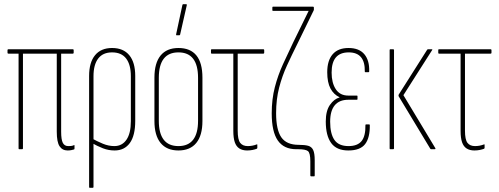

<svg xmlns="http://www.w3.org/2000/svg" viewBox="-20 -715 2390 920"><path d="M304 6Q279 6 265.5 -14Q252 -34 252 -84V-458H90V-4Q90 0 86 0H72Q69 0 69 -4V-458H20Q16 -458 16 -462V-475Q16 -479 20 -479H329Q333 -479 333 -475V-462Q333 -458 329 -458H273V-84Q273 -46 281 -30.5Q289 -15 307 -15Q313 -15 320 -15.5Q327 -16 333 -19Q337 -21 337 -18V-4Q337 0 335 1Q329 3 321 4.5Q313 6 304 6Z M410 185Q407 185 407 181V-351Q407 -416 435.5 -450.5Q464 -485 517 -485Q571 -485 599.5 -450.5Q628 -416 628 -351V-136Q628 -65 602 -29.5Q576 6 529 6Q500 6 473 -4.5Q446 -15 418 -31V-53Q445 -38 472.5 -26.5Q500 -15 528 -15Q565 -15 586 -45.5Q607 -76 607 -134V-350Q607 -405 584.5 -434.5Q562 -464 517 -464Q473 -464 450.5 -434.5Q428 -405 428 -350V181Q428 185 424 185Z M835 6Q779 6 749.5 -30Q720 -66 720 -135V-343Q720 -413 749.5 -449Q779 -485 835 -485Q892 -485 921 -449.5Q950 -414 950 -343V-135Q950 -66 920.5 -30Q891 6 835 6ZM835 -15Q882 -15 905.5 -45.5Q929 -76 929 -136V-342Q929 -403 905.5 -433.5Q882 -464 835 -464Q788 -464 764.5 -433.5Q741 -403 741 -342V-136Q741 -76 764.5 -45.5Q788 -15 835 -15ZM826 -546Q823 -546 824 -551L854 -691Q855 -695 858 -695H872Q876 -695 875 -690L843 -549Q842 -546 839 -546Z M1164 6Q1142 6 1127 -3.5Q1112 -13 1105 -33.5Q1098 -54 1098 -88V-458H994Q991 -458 991 -462V-475Q991 -479 994 -479H1242Q1246 -479 1246 -475V-462Q1246 -458 1242 -458H1119V-89Q1119 -46 1131 -30.5Q1143 -15 1167 -15Q1178 -15 1189 -17Q1200 -19 1210 -23Q1213 -25 1213 -21V-6Q1213 -4 1210 -2Q1202 1 1190 3.5Q1178 6 1164 6Z M1471 130Q1467 130 1467 126V58Q1467 18 1455.5 9Q1444 0 1409 0H1400Q1340 0 1311 -42Q1282 -84 1282 -172Q1282 -240 1297 -297.5Q1312 -355 1336 -407.5Q1360 -460 1385 -512L1459 -663H1288Q1285 -663 1285 -666V-679Q1285 -683 1288 -683H1480Q1484 -683 1484 -679V-670Q1484 -668 1484 -667.5Q1484 -667 1483 -665L1404 -503Q1379 -453 1355.5 -402Q1332 -351 1317.5 -295Q1303 -239 1303 -173Q1303 -93 1328 -57Q1353 -21 1411 -21Q1440 -21 1456.5 -16.5Q1473 -12 1480.5 3.5Q1488 19 1488 53V126Q1488 130 1485 130Z M1649 6Q1593 6 1567 -29.5Q1541 -65 1541 -133Q1541 -184 1561 -212.5Q1581 -241 1607 -248V-249Q1579 -262 1563.5 -291Q1548 -320 1548 -369Q1548 -425 1574 -455Q1600 -485 1650 -485Q1701 -485 1726 -455Q1751 -425 1749 -372Q1749 -369 1745 -369H1731Q1728 -369 1728 -372Q1730 -464 1651 -464Q1610 -464 1589.5 -440Q1569 -416 1569 -367Q1569 -318 1589 -287.5Q1609 -257 1649 -257H1690Q1693 -257 1693 -254V-240Q1693 -237 1690 -237H1649Q1606 -237 1584 -210.5Q1562 -184 1562 -132Q1562 -74 1582.5 -44.5Q1603 -15 1650 -15Q1693 -15 1712.5 -39Q1732 -63 1731 -116Q1731 -119 1735 -119H1748Q1752 -119 1752 -116Q1753 -55 1729.5 -24.5Q1706 6 1649 6Z M2046 0Q2044 0 2042 -2L1890 -254Q1889 -257 1890 -261L2027 -477Q2029 -479 2032 -479H2049Q2051 -479 2051.5 -478Q2052 -477 2050 -474L1913 -259L2066 -5Q2068 0 2063 0ZM1850 0Q1847 0 1847 -4V-475Q1847 -479 1850 -479H1864Q1868 -479 1868 -475V-4Q1868 0 1864 0Z M2253 6Q2231 6 2216 -3.5Q2201 -13 2194 -33.5Q2187 -54 2187 -88V-458H2083Q2080 -458 2080 -462V-475Q2080 -479 2083 -479H2331Q2335 -479 2335 -475V-462Q2335 -458 2331 -458H2208V-89Q2208 -46 2220 -30.5Q2232 -15 2256 -15Q2267 -15 2278 -17Q2289 -19 2299 -23Q2302 -25 2302 -21V-6Q2302 -4 2299 -2Q2291 1 2279 3.5Q2267 6 2253 6Z"/></svg>

Font: Sofia Sans Extra Condensed Thin
Style: Regular
Weight: 250
Version: Version 4.100